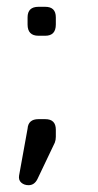

<svg xmlns="http://www.w3.org/2000/svg" viewBox="-20 -435 289 564"><path d="M93 -330Q61 -330 61 -363V-384Q61 -415 93 -415H113Q144 -415 144 -384V-363Q144 -330 113 -330ZM64 109Q51 109 42.5 101.5Q34 94 36 81L61 -57Q63 -85 93 -85H113Q144 -85 144 -54V-33Q144 -24 141 -16L90 91Q81 109 64 109Z"/></svg>

Font: Jura Medium
Style: Regular
Weight: 500
Designer: Daniel Johnson, Alexei Vanyashin
Foundry: Daniel Johnson
Version: Version 5.103